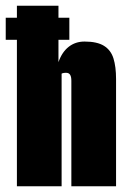

<svg xmlns="http://www.w3.org/2000/svg" viewBox="-34 -650 445 670"><path d="M25 0V-630H170V-433Q182 -468 205.5 -486.5Q229 -505 261 -505Q305 -505 329 -490Q353 -475 362 -446Q371 -417 371 -374V0H215V-368Q215 -375 214 -380Q213 -385 211 -388.5Q209 -392 205.5 -394Q202 -396 196 -396Q192 -396 189 -395.5Q186 -395 184.5 -394.5Q183 -394 181 -393V0ZM-14 -511V-588H208V-511Z"/></svg>

Font: Alumni Sans Thin Black
Style: Regular
Weight: 900
Version: Version 1.018